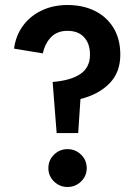

<svg xmlns="http://www.w3.org/2000/svg" viewBox="-20 -732 536 766"><path d="M206 -201 190 -405Q263 -411 301 -437Q339 -463 339 -514Q339 -558 315.5 -583.5Q292 -609 249 -609Q208 -609 183.5 -583.5Q159 -558 151 -519L36 -538Q43 -590 71.5 -629Q100 -668 146 -690Q192 -712 249 -712Q311 -712 358.5 -688.5Q406 -665 433 -620.5Q460 -576 460 -514Q460 -443 416.5 -399Q373 -355 301 -337L292 -201ZM249 14Q218 14 195.5 -8Q173 -30 173 -61Q173 -93 195.5 -115Q218 -137 249 -137Q281 -137 303.5 -115Q326 -93 326 -61Q326 -30 303.5 -8Q281 14 249 14Z"/></svg>

Font: Zen Kaku Gothic New
Style: Bold
Weight: 700
Designer: Yoshimichi Ohira
Foundry: Positype
Version: Version 1.002